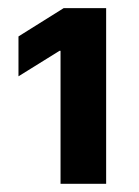

<svg xmlns="http://www.w3.org/2000/svg" viewBox="-20 -820 345 477"><path d="M130.4 -363.3V-693.8H127.9L25.9 -630.4V-729.5L138.2 -799.8H243.7V-363.3Z"/></svg>

Font: Inter Display Extra Bold
Style: Regular
Weight: 800
Designer: Rasmus Andersson
Foundry: rsms
Version: Version 4.000;git-4fc901f